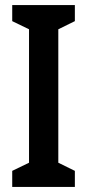

<svg xmlns="http://www.w3.org/2000/svg" viewBox="-20 -734 343 754"><path d="M274 0H28V-63L94 -95V-619L28 -651V-714H274V-651L209 -619V-95L274 -63Z"/></svg>

Font: Noto Sans Malayalam ExtraCondensed SemiBold
Style: Regular
Weight: 600
Width: 2
Designer: Jelle Bosma - Monotype Design Team
Foundry: Monotype Imaging Inc.
Version: Version 2.104; ttfautohint (v1.8.4.7-5d5b)